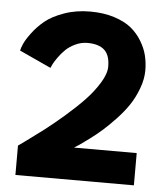

<svg xmlns="http://www.w3.org/2000/svg" viewBox="-50 -717 668 762"><g transform="rotate(5 284.0 -336.0)"><path d="M279 -547Q254 -547 230.8 -536Q207.5 -525 192.5 -510.2Q177.5 -495.5 165.2 -478.2Q153 -461 147.8 -450.5Q142.5 -440 141 -435.5L15 -493.5Q16.5 -502.5 24 -520Q31.5 -537.5 51.8 -564.8Q72 -592 99.8 -615Q127.5 -638 175 -655Q222.5 -672 279 -672Q332.5 -672 374.8 -658.5Q417 -645 443 -623.8Q469 -602.5 486.2 -573.8Q503.5 -545 510.2 -516.8Q517 -488.5 517 -458.5Q517 -423.5 503.2 -386.5Q489.5 -349.5 469.8 -319.8Q450 -290 421 -259.2Q392 -228.5 369.2 -208.5Q346.5 -188.5 318.8 -168Q291 -147.5 281.2 -141Q271.5 -134.5 261.5 -128.5H511.5V0H39.5V-117Q40 -117 74 -141.8Q108 -166.5 139.2 -190.2Q170.5 -214 214.8 -252.2Q259 -290.5 291 -324Q323 -357.5 346 -394.8Q369 -432 369 -460.5Q369 -506.5 346.2 -526.8Q323.5 -547 279 -547Z"/></g></svg>

Font: League Spartan
Style: Bold
Weight: 700
Foundry: The League of Moveable Type
Version: Version 2.002